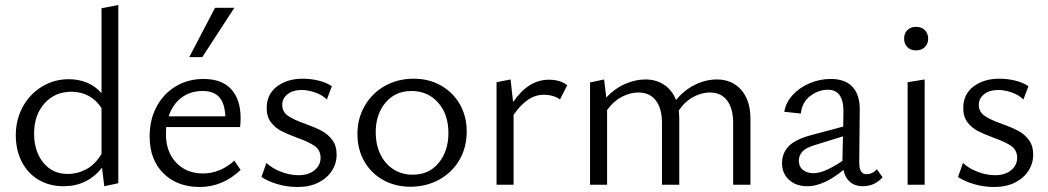

<svg xmlns="http://www.w3.org/2000/svg" viewBox="-20 -737 4183 766"><path d="M43 -197Q43 -260 71 -311Q99 -362 147.5 -391.5Q196 -421 255 -421Q294 -421 327.5 -407Q361 -393 385 -365V-704L452 -717V-6L396 6L387 -68Q328 6 234 6Q177 6 133.5 -20Q90 -46 66.5 -92.5Q43 -139 43 -197ZM250 -43Q289 -43 324.5 -62Q360 -81 385 -123V-306Q364 -338 333.5 -354.5Q303 -371 265 -371Q199 -371 157.5 -324.5Q116 -278 116 -204Q116 -134 152.5 -88.5Q189 -43 250 -43Z M577 -193Q577 -260 605 -312Q633 -364 682 -393Q731 -422 792 -422Q865 -422 902.5 -381Q940 -340 940 -265Q940 -252 938 -230H643L642 -202Q642 -131 683 -88Q724 -45 790 -45Q858 -45 915 -96L940 -59Q868 9 777 9Q687 9 632 -45.5Q577 -100 577 -193ZM879 -273Q877 -324 855 -349Q833 -374 788 -374Q739 -374 703.5 -347Q668 -320 653 -273ZM838 -706H915L787 -509H735Z M1023 -31 1043 -87Q1066 -65 1101.5 -51.5Q1137 -38 1171 -38Q1211 -38 1235 -58Q1259 -78 1259 -107Q1259 -138 1235.5 -154.5Q1212 -171 1164 -188Q1124 -203 1101 -215Q1078 -227 1061 -249Q1044 -271 1044 -306Q1044 -361 1085 -392Q1126 -423 1188 -423Q1220 -423 1251 -415.5Q1282 -408 1304 -393L1284 -340Q1266 -358 1237.5 -368Q1209 -378 1184 -378Q1148 -378 1127 -361Q1106 -344 1106 -319Q1106 -291 1129 -275Q1152 -259 1198 -243Q1239 -228 1263.5 -215Q1288 -202 1305.5 -179Q1323 -156 1323 -120Q1323 -85 1304 -55.5Q1285 -26 1250 -8.5Q1215 9 1168 9Q1125 9 1086.5 -2.5Q1048 -14 1023 -31Z M1406 -202Q1406 -265 1435.5 -315.5Q1465 -366 1516 -394.5Q1567 -423 1631 -423Q1691 -423 1739 -396Q1787 -369 1814.5 -321Q1842 -273 1842 -213Q1842 -149 1813 -99Q1784 -49 1732.5 -20.5Q1681 8 1617 8Q1557 8 1508.5 -19Q1460 -46 1433 -94Q1406 -142 1406 -202ZM1626 -40Q1692 -40 1730.5 -87.5Q1769 -135 1769 -206Q1769 -282 1727.5 -328Q1686 -374 1622 -374Q1557 -374 1518 -327.5Q1479 -281 1479 -210Q1479 -159 1498 -120.5Q1517 -82 1550.5 -61Q1584 -40 1626 -40Z M1961 -409 2017 -420 2027 -330Q2088 -419 2170 -419Q2215 -419 2243 -397L2214 -340Q2203 -349 2185.5 -354Q2168 -359 2150 -359Q2116 -359 2086.5 -339Q2057 -319 2029 -279V0H1961Z M2812 -368Q2779 -368 2745.5 -350Q2712 -332 2688 -296Q2690 -276 2690 -263V0H2621V-246Q2621 -304 2596.5 -336Q2572 -368 2527 -368Q2494 -368 2460.5 -350.5Q2427 -333 2402 -298V0H2334V-408L2390 -420L2399 -348Q2431 -383 2472.5 -401.5Q2514 -420 2555 -420Q2598 -420 2630 -398.5Q2662 -377 2677 -338Q2710 -378 2753 -399Q2796 -420 2840 -420Q2901 -420 2937.5 -378Q2974 -336 2974 -263V0H2905V-246Q2905 -304 2881 -336Q2857 -368 2812 -368Z M3345 -59Q3266 6 3201 6Q3156 6 3128 -19.5Q3100 -45 3100 -86Q3100 -125 3125.5 -152.5Q3151 -180 3213 -197L3344 -232L3345 -290Q3346 -379 3283 -379Q3246 -379 3213 -354.5Q3180 -330 3175 -284L3109 -291Q3115 -328 3142.5 -358Q3170 -388 3210.5 -405Q3251 -422 3294 -422Q3353 -422 3382 -389.5Q3411 -357 3410 -298L3408 -88Q3408 -42 3437 -42Q3448 -42 3459 -47Q3470 -52 3478 -62L3501 -30Q3487 -13 3466.5 -3.5Q3446 6 3422 6Q3392 6 3372 -10.5Q3352 -27 3345 -59ZM3225 -46Q3248 -46 3276.5 -58.5Q3305 -71 3341 -95V-101L3343 -193L3230 -158Q3194 -147 3180.5 -131.5Q3167 -116 3167 -96Q3167 -72 3183.5 -59Q3200 -46 3225 -46Z M3601 -409 3669 -420V0H3601ZM3635 -630Q3656 -630 3669.5 -617Q3683 -604 3683 -583Q3683 -562 3669.5 -549Q3656 -536 3635 -536Q3613 -536 3600 -549Q3587 -562 3587 -583Q3587 -604 3600 -617Q3613 -630 3635 -630Z M3802 -31 3822 -87Q3845 -65 3880.5 -51.5Q3916 -38 3950 -38Q3990 -38 4014 -58Q4038 -78 4038 -107Q4038 -138 4014.5 -154.5Q3991 -171 3943 -188Q3903 -203 3880 -215Q3857 -227 3840 -249Q3823 -271 3823 -306Q3823 -361 3864 -392Q3905 -423 3967 -423Q3999 -423 4030 -415.5Q4061 -408 4083 -393L4063 -340Q4045 -358 4016.5 -368Q3988 -378 3963 -378Q3927 -378 3906 -361Q3885 -344 3885 -319Q3885 -291 3908 -275Q3931 -259 3977 -243Q4018 -228 4042.5 -215Q4067 -202 4084.5 -179Q4102 -156 4102 -120Q4102 -85 4083 -55.5Q4064 -26 4029 -8.5Q3994 9 3947 9Q3904 9 3865.5 -2.5Q3827 -14 3802 -31Z"/></svg>

Font: QiushuiShotai Bright
Style: Regular
Weight: 400
Designer: Christian Thalmann (Catharsis Fonts)
Version: Version 1.250;